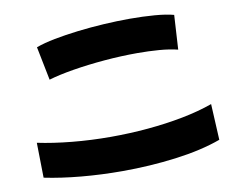

<svg xmlns="http://www.w3.org/2000/svg" viewBox="-78 -840 1156 929"><g transform="rotate(-10 500.0 -375.0)"><path d="M181 -512 148 -677Q186 -691 240 -701.5Q294 -712 357 -719.5Q420 -727 486 -731Q552 -735 614 -735Q679 -735 735.5 -730.5Q792 -726 829 -716L819 -547Q779 -557 728 -561Q677 -565 621 -565Q542 -565 459.5 -558Q377 -551 304 -539Q231 -527 181 -512ZM70 -50 67 -222Q143 -206 235.5 -197Q328 -188 426 -188Q517 -188 607.5 -196Q698 -204 780.5 -220Q863 -236 930 -260L939 -83Q843 -48 714.5 -31.5Q586 -15 452 -15Q349 -15 250.5 -24Q152 -33 70 -50Z"/></g></svg>

Font: Mochiy Pop One
Style: Regular
Weight: 400
Designer: FONTDASU
Foundry: FONTDASU / Google Inc. / Adobe
Version: Version 2.000